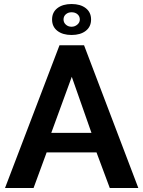

<svg xmlns="http://www.w3.org/2000/svg" viewBox="-20 -935 712 955"><path d="M5 0 276 -710H398L668 0H526L460 -177H212L147 0ZM235 -274H435L337 -553ZM265.5 -781.5Q239 -802 239 -838Q239 -874 265.5 -894.5Q292 -915 336 -915Q380 -915 406.5 -894.5Q433 -874 433 -838Q433 -802 406.5 -781.5Q380 -761 336 -761Q292 -761 265.5 -781.5ZM336 -874Q319 -874 307.5 -864Q296 -854 296 -838Q296 -823 307.5 -812.5Q319 -802 336 -802Q352 -802 364.5 -812.5Q377 -823 377 -838Q377 -854 365.5 -864Q354 -874 336 -874Z"/></svg>

Font: Raleway
Style: Bold
Weight: 700
Designer: Matt McInerney, Pablo Impallari, Rodrigo Fuenzalida
Foundry: Matt McInerney, Pablo Impallari, Rodrigo Fuenzalida
Version: Version 3.000